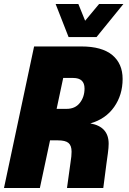

<svg xmlns="http://www.w3.org/2000/svg" viewBox="-26 -943 646 963"><path d="M-6 0 145 -710H382Q485 -710 537 -667Q589 -624 589 -547Q589 -467 546.5 -406.5Q504 -346 427 -324Q519 -308 519 -222Q519 -203 515 -173.5Q511 -144 508 -123L492 0H310L328 -130Q333 -160 333 -182Q333 -213 317.5 -226Q302 -239 265 -239H225L174 0ZM258 -397H308Q351 -397 374.5 -427Q398 -457 398 -499Q398 -552 341 -552H291ZM593 -923 458 -757H318L253 -923H367L401 -839L471 -923Z"/></svg>

Font: Geist Mono Black
Style: Italic
Weight: 900
Italic angle: -12°
Monospace: yes
Designer: Basement.studio, Andrés Briganti, Mateo Zaragoza
Foundry: Basement.studio, Vercel, Andrés Briganti, Guido Ferreyra, Mateo Zaragoza
Version: Version 1.500; ttfautohint (v1.8.4.7-5d5b)